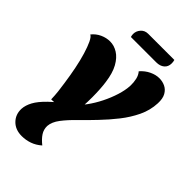

<svg xmlns="http://www.w3.org/2000/svg" viewBox="-315 -997 1284 1284"><g transform="rotate(45 327.0 -355.0)"><path d="M165 186Q105 186 69 149.5Q33 113 35 58Q37 23 57.5 -15Q78 -53 125.5 -99Q173 -145 256 -203Q292 -231 324 -274.5Q356 -318 381.5 -369Q407 -420 423 -471.5Q439 -523 441 -566Q442 -598 435.5 -626.5Q429 -655 412 -674Q440 -706 475 -722.5Q510 -739 543 -739Q573 -739 599 -726.5Q625 -714 640.5 -686.5Q656 -659 654 -613Q651 -544 621 -481.5Q591 -419 546.5 -362.5Q502 -306 453 -255Q402 -201 353.5 -154Q305 -107 273 -65Q241 -23 238 17Q237 51 255 78.5Q273 106 307 133Q275 161 239 173.5Q203 186 165 186ZM131 -127Q130 -164 126 -199Q122 -234 117 -266Q108 -330 96 -390Q84 -450 69 -499.5Q54 -549 39 -580.5Q24 -612 9 -619Q33 -649 67 -664.5Q101 -680 136 -680Q174 -680 209.5 -658Q245 -636 271 -589.5Q297 -543 307 -468Q315 -413 315.5 -332Q316 -251 303 -135ZM213 -799Q211 -806 210 -811.5Q209 -817 209 -824Q209 -852 228.5 -874Q248 -896 280 -896H527Q529 -889 530 -882Q531 -875 531 -867Q531 -835 509.5 -817Q488 -799 453 -799Z"/></g></svg>

Font: Sansita Swashed Light Black
Style: Regular
Weight: 900
Version: Version 1.003